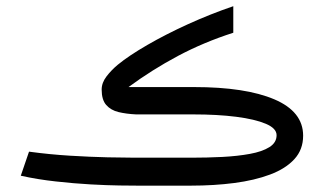

<svg xmlns="http://www.w3.org/2000/svg" viewBox="-20 -584 1021 604"><path d="M581.5 0H410.2Q394.5 0 356 -0.5Q317.4 -1 265.1 -3.9Q212.9 -6.8 155.5 -13.2Q98.1 -19.5 45.4 -31.2L71.3 -106.9Q136.2 -98.1 200.4 -94.2Q264.6 -90.3 318.4 -89.1Q372.1 -87.9 405.3 -87.9H581.1Q631.3 -87.9 679.4 -90.3Q727.5 -92.8 766.1 -99.9Q804.7 -106.9 827.4 -121.1Q850.1 -135.3 850.1 -158.7Q850.1 -180.2 816.2 -194.6Q782.2 -209 723.1 -216.6Q664.1 -224.1 587.9 -224.1H408.2Q377.4 -225.6 353 -231.4Q328.6 -237.3 314.2 -253.7Q299.8 -270 299.8 -302.2Q299.8 -323.7 315.2 -343.8Q330.6 -363.8 350.6 -380.4Q385.7 -409.2 443.6 -442.6Q501.5 -476.1 571.8 -508.1Q642.1 -540 713.9 -564.5V-481Q621.1 -451.2 539.8 -408Q458.5 -364.7 384.3 -310.1H590.3Q752.4 -310.1 843 -271.5Q933.6 -232.9 933.6 -157.2Q933.6 -113.3 906 -83.3Q878.4 -53.2 829.6 -34.9Q780.8 -16.6 717 -8.3Q653.3 0 581.5 0Z"/></svg>

Font: Vazir UI
Style: Regular-UI
Weight: 400
Designer: Saber Rastikerdar
Foundry: Saber Rastikerdar
Version: Version 30.1.0